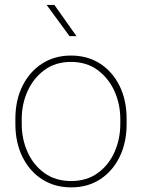

<svg xmlns="http://www.w3.org/2000/svg" viewBox="-20 -769 590 798"><path d="M43.9 -253.9V-274.4Q43.9 -352.1 73.2 -411.4Q102.5 -470.7 154.5 -504.4Q206.5 -538.1 274.9 -538.1Q344.2 -538.1 396.2 -504.4Q448.2 -470.7 477.3 -411.4Q506.3 -352.1 506.3 -274.4V-253.9Q506.3 -176.8 477.3 -117.2Q448.2 -57.6 396.5 -23.9Q344.7 9.8 275.9 9.8Q207 9.8 154.8 -23.9Q102.5 -57.6 73.2 -117.2Q43.9 -176.8 43.9 -253.9ZM70.3 -274.4V-253.9Q70.3 -190.9 94.7 -136.7Q119.1 -82.5 165 -49.6Q210.9 -16.6 275.9 -16.6Q340.3 -16.6 386 -49.6Q431.6 -82.5 455.8 -136.7Q480 -190.9 480 -253.9V-274.4Q480 -336.4 455.6 -390.4Q431.2 -444.3 385.5 -478Q339.8 -511.7 274.9 -511.7Q210.4 -511.7 164.8 -478Q119.1 -444.3 94.7 -390.4Q70.3 -336.4 70.3 -274.4ZM206.1 -748.5 297.9 -618.7H269L173.8 -748.5Z"/></svg>

Font: Vazirmatn FD Thin
Style: Regular
Weight: 100
Designer: Saber Rastikerdar
Foundry: Saber Rastikerdar
Version: Version 33.003